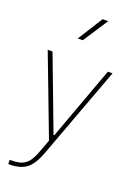

<svg xmlns="http://www.w3.org/2000/svg" viewBox="-183 -835 800 1138"><g transform="rotate(20 217.0 -266.0)"><path d="M204.6 20.5 176.3 96.2C145 181.2 114.7 206.5 32.7 206.5H24.9V232.9H32.7C78.1 232.9 113.8 223.1 139.6 203.6C165 183.6 186.5 149.9 204.6 102.1L421.9 -483.4H392.6L223.1 -20.5H218.3L43.5 -483.4H13.2ZM157.7 -607.4H189L292 -765.1H256.8Z"/></g></svg>

Font: Estedad Thin
Style: Regular
Weight: 100
Designer: Amin Abedi
Version: Version 7.3